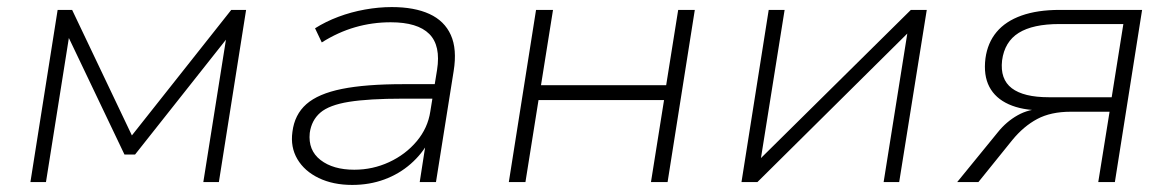

<svg xmlns="http://www.w3.org/2000/svg" viewBox="-20 -515 3316 543"><path d="M66 0 143 -487H184L353 -132L634 -487H676L599 0H555L623 -428H639L362 -78H332L165 -428H178L110 0Z M976 8Q922 8 881.5 -11.5Q841 -31 821 -65Q801 -99 807 -142Q813 -191 846.5 -220.5Q880 -250 947 -263.5Q1014 -277 1121 -277H1223L1216 -236H1120Q1023 -236 967 -227Q911 -218 886 -196.5Q861 -175 856 -139Q851 -90 886.5 -62.5Q922 -35 982 -35Q1034 -35 1080.5 -56.5Q1127 -78 1158.5 -115.5Q1190 -153 1197 -200L1216 -317Q1227 -386 1194 -419Q1161 -452 1085 -452Q1033 -452 984.5 -438Q936 -424 890 -395L871 -435Q901 -454 937 -467.5Q973 -481 1012 -488Q1051 -495 1088 -495Q1152 -495 1194.5 -475.5Q1237 -456 1255 -416Q1273 -376 1263 -314L1213 0H1167L1185 -116H1193Q1174 -80 1141.5 -51.5Q1109 -23 1067 -7.5Q1025 8 976 8Z M1419 0 1496 -487H1544L1510 -274H1864L1898 -487H1945L1868 0H1821L1858 -232H1503L1466 0Z M2077 0 2154 -487H2199L2130 -55H2119L2556 -487H2601L2523 0H2479L2548 -433H2559L2122 0Z M2687 0 2802 -141Q2826 -171 2858 -189Q2890 -207 2928 -207H2935L2925 -203Q2871 -203 2833 -220Q2795 -237 2778 -269.5Q2761 -302 2767 -350Q2773 -394 2798.5 -424.5Q2824 -455 2869 -471Q2914 -487 2977 -487H3210L3133 0H3086L3118 -199H3008Q2952 -199 2913.5 -178.5Q2875 -158 2843 -119L2747 0ZM2946 -240H3124L3157 -447H2976Q2901 -447 2861 -422Q2821 -397 2814 -344Q2808 -291 2841.5 -265.5Q2875 -240 2946 -240Z"/></svg>

Font: Nunito Sans 10pt SemiExpanded ExtraLight
Style: Italic
Weight: 250
Width: 6
Italic angle: -9°
Designer: Vernon Adams
Foundry: Vernon Adams
Version: Version 3.101;gftools[0.9.27]